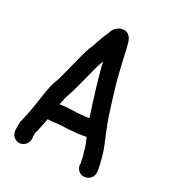

<svg xmlns="http://www.w3.org/2000/svg" viewBox="-228 -917 1163 1268"><g transform="rotate(30 353.0 -283.5)"><path d="M175 145C174.2 137.6 173 129.8 173 122V104C179.8 83.7 189.9 33.5 195 7L199 -17C238.7 -17 272.2 -27 314 -27C327.3 -27 339.7 -27.3 351 -28C382.3 -32.5 419.3 -32.1 447 -39L462 -41C467.3 -42.3 473.7 -43.7 481 -45C484.7 -33.8 490.1 -24.7 495 -11C507.5 14.1 511.4 43.8 522 72C527.3 87.8 529 109 534 124V130C533.3 146.7 538.8 161.2 550.5 173.5C587.6 212.7 654.9 185.2 657 133V126C657 108.9 654.3 96.6 650 81L646 61C635.6 19.5 625.3 -20.8 609 -58C586.1 -116.8 560.5 -169.8 539 -236C519.1 -297.4 496.4 -368.7 476 -439C457 -509.4 450.1 -540.1 436 -599.5C427.3 -636.3 418.6 -680.9 409 -714C402.5 -743.2 385.3 -774.8 353 -779.5C310.8 -785.7 275.8 -753.4 266 -722C262.7 -705.3 256.1 -696.5 249 -680C235 -648.1 226.8 -614.1 214 -582C186 -521.2 173.3 -445 154 -376C147.4 -351.5 133.5 -293.2 125 -271C110.3 -236.1 100.6 -193.6 94 -144C82.9 -68.2 73.1 0.5 56 69C52 81.7 50 93.3 50 104V122C50 158.4 53.1 181.5 75 199C119.8 234.8 179 195.2 175 145ZM224 -143C222 -143 220 -142.7 218 -142C221.3 -160 224.7 -175.7 228 -189C238.3 -230.4 245 -238.3 257 -284C268 -326.7 276.5 -354.4 286 -394L297 -438C303.8 -468.8 316.2 -504.7 325 -531L331 -507C358.3 -397.7 401.8 -260.7 435 -161L427 -160L413 -158C398.6 -155.9 383.8 -155.1 367 -153L339 -151C331.7 -150.3 323.3 -150 314 -150C283.2 -150 251.3 -147.6 224 -143Z"/></g></svg>

Font: Smoothie
Style: Regular
Weight: 400
Foundry: Cannot Into Space Fonts
Version: Version 0.8